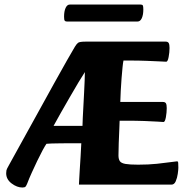

<svg xmlns="http://www.w3.org/2000/svg" viewBox="-20 -825 839 858"><path d="M80.1 13Q56 13 31.8 -5.3Q7.6 -23.6 7.6 -50.9Q7.6 -58.1 8.8 -63.9Q10.1 -69.6 17.8 -83.1Q47.8 -137.7 83.3 -201.7Q118.8 -265.8 154.6 -330.7Q190.3 -395.6 222.4 -453.5Q254.5 -511.3 278.8 -554.2Q303 -597.1 314.7 -616.2Q321.9 -628.2 328.7 -633.6Q335.5 -639 363.1 -639H720.5Q730.1 -639 733.8 -632.7Q737.6 -626.5 737.6 -610.6Q737.6 -591.3 733.6 -570.3Q729.6 -549.2 722.8 -549.2Q719.6 -549.2 695.6 -550.5Q671.7 -551.7 636 -553.1Q600.3 -554.5 559.5 -554.5H531.8Q529.8 -546 527.6 -524.3Q525.3 -502.6 523.2 -474.8Q521.1 -447.1 519.6 -419.4Q518.1 -391.7 517.6 -369.4H708Q717.6 -369.4 721.4 -363.5Q725.1 -357.6 725.1 -341.8Q725.1 -322.4 721.3 -301.1Q717.4 -279.8 710.6 -279.8Q707.1 -279.8 684.4 -281.5Q661.8 -283.1 625.2 -284.3Q588.6 -285.6 541 -285.6H514.6Q514.1 -270.8 513 -243.2Q511.9 -215.7 510.6 -185.5Q509.4 -155.3 509.4 -130.3Q509.4 -114.4 515.4 -105.1Q521.4 -95.9 540.4 -92.5Q559.4 -89.1 597.4 -89.1Q643.4 -89.1 681.5 -93.1Q719.5 -97.1 743.4 -100.6Q767.2 -104.1 771.3 -104.1Q775.5 -104.1 776.3 -98.2Q777 -92.3 777 -75.7Q777 -66.7 774.4 -48.3Q771.8 -29.9 765.3 -14.9Q758.8 0 746.5 0H332.8Q333.3 -8 334.1 -26Q334.8 -44 336.6 -69.4Q338.3 -94.8 340.1 -124.7Q341.8 -154.6 343.3 -184.9H296.5Q273 -184.9 250.7 -184.5Q228.4 -184.1 211.5 -183.8Q194.7 -183.4 187.5 -182.4Q180.5 -172.2 169.6 -151.9Q158.7 -131.7 146.2 -105.5Q133.8 -79.3 121.8 -53.1Q109.8 -26.8 101.8 -5.3Q97.9 4.3 94.4 8.7Q90.9 13 80.1 13ZM219.3 -262.4H348.6Q348.8 -274.3 349.9 -298.3Q351 -322.2 352.7 -351.6Q354.3 -381 355.8 -410.6Q357.3 -440.2 358.3 -465Q359.3 -489.7 359.3 -502.9Q348.8 -487.2 330.4 -456.5Q311.9 -425.8 291.3 -389.7Q270.7 -353.6 251.2 -319.7Q231.7 -285.9 219.3 -262.4ZM278.1 -728.9Q271.8 -728.9 269.1 -732.7Q266.3 -736.4 266.3 -750.7Q266.3 -774.6 273.2 -789.6Q280.1 -804.6 291.6 -804.6H608.8Q615.8 -804.6 618.2 -800.8Q620.5 -797 620.5 -782.7Q620.5 -758.7 613.7 -743.8Q606.8 -728.9 595.3 -728.9Z"/></svg>

Font: Briem Hand Thin
Style: Regular
Weight: 100
Designer: Gunnlaugur SE Briem, Eben Sorkin
Foundry: Sorkin Type Co.
Version: Version 1.003